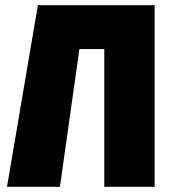

<svg xmlns="http://www.w3.org/2000/svg" viewBox="-20 -720 654 740"><path d="M576 -700V0H382V-531H286L211 0H7L126 -700Z"/></svg>

Font: Tektur SemiCondensed ExtraBold
Style: Regular
Weight: 800
Width: 4
Designer: Adam Jagosz
Foundry: Adam Jagosz
Version: Version 1.005;gftools[0.9.30]